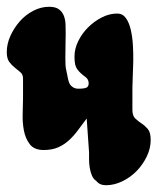

<svg xmlns="http://www.w3.org/2000/svg" viewBox="-32 -543 473 567"><path d="M113 -523Q132 -523 142 -515.5Q152 -508 156.5 -496.5Q161 -485 161.5 -471Q162 -457 162 -443Q162 -433 161.5 -413.5Q161 -394 161 -370.5Q161 -347 163 -339Q165 -331 168 -314.5Q171 -298 176 -292Q185 -281 199 -281Q222 -281 226.5 -286.5Q231 -292 229.5 -301Q228 -310 220.5 -315.5Q213 -321 207 -326.5Q201 -332 196.5 -338Q192 -344 190 -352.5Q188 -361 188 -376Q188 -399 199 -421.5Q210 -444 228 -462Q246 -480 268.5 -491.5Q291 -503 314 -503Q330 -503 339.5 -490Q349 -477 354 -456Q359 -435 360.5 -409.5Q362 -384 361.5 -360Q361 -336 360 -315.5Q359 -295 359 -284V-219Q359 -201 367.5 -193Q376 -185 386 -178.5Q396 -172 404.5 -162Q413 -152 413 -130Q413 -105 401.5 -81Q390 -57 371.5 -38Q353 -19 329 -7.5Q305 4 281 4Q262 4 252 -9Q244 -14 239.5 -24.5Q235 -35 233 -47.5Q231 -60 231 -72Q231 -84 231 -93L224 -193Q211 -176 199 -159.5Q187 -143 172.5 -129.5Q158 -116 140 -108Q122 -100 97 -100Q69 -100 56 -117Q43 -134 38.5 -158Q34 -182 35 -208Q36 -234 36 -253V-311Q36 -323 28.5 -329.5Q21 -336 12 -343Q3 -350 -4.5 -360Q-12 -370 -12 -389Q-12 -413 -1.5 -436.5Q9 -460 26 -479.5Q43 -499 66 -511Q89 -523 113 -523Z"/></svg>

Font: r_Neptun CAT
Style: Regular
Weight: 400
Foundry: Peter Wiegel, CAT-Fonts
Version: Version 1.000;June 8, 2024;FontCreator 14.0.0.2814 32-bit